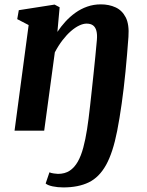

<svg xmlns="http://www.w3.org/2000/svg" viewBox="-20 -584 658 858"><path d="M263 253.5Q237.5 253.5 215.2 248.8Q193 244 184 236L201 186Q208 189.5 220.8 191.2Q233.5 193 239 193Q270 193 291.5 178.8Q313 164.5 327.8 138.2Q342.5 112 352.2 75.5Q362 39 369 -6Q372.5 -27 375.8 -54Q379 -81 382.8 -113Q386.5 -145 390.2 -180.5Q394 -216 398 -253.5Q402 -291 405.8 -329.5Q409.5 -368 413 -406Q415 -430 410.8 -446.2Q406.5 -462.5 395.8 -470.5Q385 -478.5 367 -478.5Q352 -478.5 334 -470Q316 -461.5 297 -445Q278 -428.5 259.5 -404.5Q241 -380.5 225 -350L177.5 0H45L108 -472L57 -498.5L64 -538.5L224 -563.5L246.5 -551.5L236.5 -441.5Q252 -465 272.2 -487.2Q292.5 -509.5 317 -527Q341.5 -544.5 370 -554.5Q398.5 -564.5 431 -564.5Q467 -564.5 496.2 -551.2Q525.5 -538 541.8 -506.5Q558 -475 554 -419.5Q551 -379.5 547.8 -340.5Q544.5 -301.5 540.8 -263.8Q537 -226 532.8 -190.2Q528.5 -154.5 523.8 -121Q519 -87.5 514 -56.8Q509 -26 503.5 1.5Q484.5 98.5 453.8 153.5Q423 208.5 376.5 231Q330 253.5 263 253.5Z"/></svg>

Font: Merriweather 24pt
Style: Bold Italic
Weight: 700
Italic angle: -7.8°
Designer: Eben Sorkin
Foundry: Eben Sorkin
Version: Version 2.101